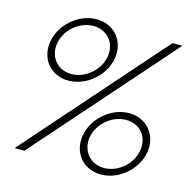

<svg xmlns="http://www.w3.org/2000/svg" viewBox="-107 -823 940 945"><g transform="rotate(15 363.0 -350.5)"><path d="M45 0H95L712 -700H662ZM79 -553C63 -462 123 -389 214 -389C304 -389 391 -462 407 -553C423 -643 362 -717 272 -717C181 -717 95 -643 79 -553ZM114 -553C126 -624 194 -681 265 -681C336 -681 383 -624 371 -553C358 -482 291 -424 220 -424C149 -424 101 -482 114 -553ZM353 -148C337 -57 397 16 488 16C578 16 665 -57 681 -148C697 -238 636 -312 546 -312C455 -312 369 -238 353 -148ZM388 -148C401 -219 469 -276 540 -276C611 -276 658 -219 645 -148C633 -77 566 -19 495 -19C424 -19 376 -77 388 -148Z"/></g></svg>

Font: RL Madena Oblique
Style: Regular
Weight: 400
Italic angle: -10°
Designer: I Kadek Wantara Putra
Foundry: Roughlines ID
Version: Version 1.000;Glyphs 3.1.2 (3151)